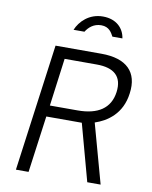

<svg xmlns="http://www.w3.org/2000/svg" viewBox="-99 -1003 852 1076"><g transform="rotate(10 327.0 -465.0)"><path d="M249 -828H311C327 -854 355 -880 398 -880C444 -880 459 -848 470 -828H527C519 -884 476 -930 399 -930C320 -930 269 -877 249 -828ZM549 0 456 -337C525 -360 606 -413 621 -532C638 -654 571 -723 426 -723H165L67 0H139L183 -323H385L473 0ZM350 -387H192L228 -659H411C509 -659 559 -617 547 -526C534 -431 464 -387 350 -387Z"/></g></svg>

Font: United Sans Light
Style: Italic
Weight: 300
Italic angle: -8°
Designer: Pablo Impallari, Rodrigo Fuenzalida (Modified by Dan O. Williams)
Version: Version 1.000;PS 001.000;hotconv 1.0.88;makeotf.lib2.5.64775